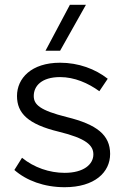

<svg xmlns="http://www.w3.org/2000/svg" viewBox="-20 -772 520 802"><path d="M231 -510C111 -510 51 -445 51 -371C51 -299 97 -253 225 -222C340 -194 370 -165 370 -127C370 -85 329 -50 250 -50C187 -50 122 -72 72 -113L40 -62C90 -18 164 10 250 10C375 10 440 -52 440 -129C440 -208 385 -252 259 -283C147 -311 121 -335 121 -371C121 -413 154 -450 231 -450C291 -450 348 -425 395 -391L430 -443C378 -484 308 -510 231 -510ZM170 -560H231L339 -752H272Z"/></svg>

Font: Gully Light
Style: Regular
Weight: 300
Designer: jaikishan Patel
Foundry: MagicType
Version: Version 1.000;Glyphs 3.2 (3242)